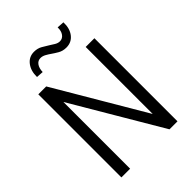

<svg xmlns="http://www.w3.org/2000/svg" viewBox="-255 -1029 1152 1152"><g transform="rotate(-45 321.0 -453.5)"><path d="M83 0V-705H150L504 -104H485V-705H559V0H491L137 -600H157V0ZM196 -781 151 -784Q150 -836 176 -870Q202 -904 245 -904Q275 -904 298 -890.5Q321 -877 337 -867Q352 -857 368 -847.5Q384 -838 400 -838Q422 -838 436 -857Q450 -876 449 -907L495 -904Q497 -851 471 -817.5Q445 -784 401 -784Q371 -784 348 -797.5Q325 -811 311 -821Q297 -831 280 -840.5Q263 -850 246 -850Q224 -850 210.5 -831.5Q197 -813 196 -781Z"/></g></svg>

Font: Nunito Sans 10pt Condensed
Style: Regular
Weight: 400
Width: 3
Designer: Vernon Adams
Foundry: Vernon Adams
Version: Version 3.101;gftools[0.9.27]